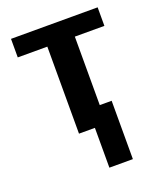

<svg xmlns="http://www.w3.org/2000/svg" viewBox="-135 -615 761 903"><g transform="rotate(-20 245.0 -164.0)"><path d="M255.9 0H176.3V-435.5H28.3V-528.3H461.9V-435.5H314V-92.8H373.5V199.2H255.9Z"/></g></svg>

Font: Arial
Style: Bold
Weight: 700
Designer: Steve Matteson
Foundry: Ascender Corporation
Version: Version 2.00.3